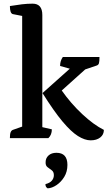

<svg xmlns="http://www.w3.org/2000/svg" viewBox="-20 -754 598 1048"><path d="M34 0Q34 -22 38 -32Q42 -42 50 -45L101 -63V-667L50 -677Q34 -681 34 -721Q70 -727 99.5 -730.5Q129 -734 158 -734Q211 -734 211 -672V-60L263 -48Q263 -18 244 0ZM475 12Q443 12 405.5 -11.5Q368 -35 321 -91Q274 -147 212 -246L361 -379L308 -394Q308 -422 323 -443H523Q523 -418 520 -408.5Q517 -399 507 -396L445 -375L317 -260Q367 -189 429 -131Q491 -73 547 -45Q547 -19 527 -3.5Q507 12 475 12ZM240 274Q235 271 231.5 266Q228 261 228 251Q252 245 263 232Q274 219 274 202Q274 184 262.5 175.5Q251 167 239.5 158.5Q228 150 229 131Q229 109 245 94.5Q261 80 288 80Q348 80 348 146Q348 183 331 211Q314 239 289 256Q264 273 240 274Z"/></svg>

Font: Petrona SemiBold
Style: Regular
Weight: 600
Designer: Ringo R. Seeber
Foundry: Ringo R. Seeber
Version: Version 2.001; ttfautohint (v1.8.3)